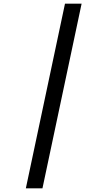

<svg xmlns="http://www.w3.org/2000/svg" viewBox="-20 -780 563 1040"><path d="M120 240H210L422 -760H332Z"/></svg>

Font: Noto Serif SemiCondensed Extra
Style: Italic
Weight: 800
Width: 4
Italic angle: -12°
Designer: Monotype Design Team
Foundry: Monotype Imaging Inc.
Version: Version 1.901